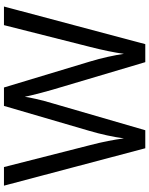

<svg xmlns="http://www.w3.org/2000/svg" viewBox="88 -842 754 970"><g transform="rotate(-90 465.0 -357.0)"><path d="M917 -714 727 0H636L497 -468Q489 -497 481 -526Q473 -555 468 -577.5Q463 -600 461 -609Q460 -596 450.5 -553.5Q441 -511 427 -465L292 0H201L12 -714H106L217 -278Q229 -232 237.5 -189Q246 -146 251 -108Q256 -147 266 -193Q276 -239 289 -283L415 -714H508L639 -280Q653 -234 663 -188.5Q673 -143 678 -108Q683 -145 692 -188.5Q701 -232 713 -279L823 -714Z"/></g></svg>

Font: Noto Sans Warang Citi
Style: Regular
Weight: 400
Designer: Mangu Purty
Foundry: Mangu Purty
Version: Version 3.002; ttfautohint (v1.8.4.7-5d5b)